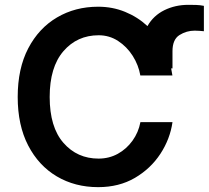

<svg xmlns="http://www.w3.org/2000/svg" viewBox="-20 -765 864 795"><path d="M694.2 -481.9H688.6Q691.8 -467.3 693.9 -452.4H561.1Q553.6 -495.7 529.5 -533.7Q505.3 -571.7 469.1 -595.3Q432.9 -619 388.5 -619Q299.4 -619 242.5 -552.9Q185.7 -486.9 185.7 -363.6Q185.7 -238.6 242.7 -173.5Q299.7 -108.3 388.1 -108.3Q431.8 -108.3 467.9 -128.2Q503.9 -148.1 528.6 -182.4Q553.3 -216.6 561.4 -259.2H694.2Q684.3 -189.6 644.2 -128.2Q604 -66.8 538.5 -28.4Q473 9.9 386.4 9.9Q290.5 9.9 215.2 -34.6Q139.9 -79.2 96.6 -162.8Q53.3 -246.4 53.3 -363.6Q53.3 -481.2 96.9 -564.8Q140.6 -648.4 216.1 -692.8Q291.5 -737.2 386.4 -737.2Q446 -737.2 498 -715.9Q550.1 -694.6 590.6 -657Q615.1 -700.3 660.3 -722.7Q705.6 -745 759.9 -745Q776.6 -745 792.4 -744.5Q808.2 -744 824.2 -740.8V-635.7Q816.8 -636.4 805.8 -637.3Q794.7 -638.1 786.2 -638.1Q752.1 -638.1 723.2 -619.9Q694.2 -601.6 694.2 -552.9Z"/></svg>

Font: Inter Zeller Semi Bold
Style: Regular
Weight: 600
Designer: Rasmus Andersson; Joe Bland
Foundry: zeller
Version: Version 3.015;git-dec3a8cb1